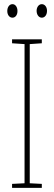

<svg xmlns="http://www.w3.org/2000/svg" viewBox="-20 -903 259 923"><path d="M15 -850C15 -833 24 -818 40 -818C54 -818 64 -831 64 -850C64 -869 54 -883 40 -883C24 -883 15 -867 15 -850ZM156 -851C156 -833 166 -818 181 -818C196 -818 206 -832 206 -851C206 -870 195 -883 181 -883C166 -883 156 -868 156 -851ZM181 0V-19L123 -22V-691L181 -695V-714H38V-695L98 -691V-22L38 -19V0Z"/></svg>

Font: Noto Sans Sinhala ExtraCondensed Thin
Style: Regular
Weight: 100
Width: 2
Designer: Jelle Bosma - Monotype Design Team
Foundry: Monotype Imaging Inc.
Version: Version 2.006